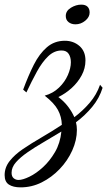

<svg xmlns="http://www.w3.org/2000/svg" viewBox="-90 -529 463 829"><path d="M-1 280Q-33 280 -51.5 268Q-70 256 -70 227Q-70 194 -48.5 166.5Q-27 139 9 114.5Q45 90 89 64.5Q133 39 177 10Q176 -25 160 -54.5Q144 -84 103 -116Q139 -126 164.5 -150.5Q190 -175 203 -205Q216 -235 216 -260Q216 -282 206.5 -296.5Q197 -311 176 -311Q144 -311 118 -286Q92 -261 69.5 -220Q47 -179 24 -130L10 -142Q32 -202 56 -249.5Q80 -297 112.5 -325Q145 -353 190 -353Q227 -353 253 -330.5Q279 -308 279 -268Q279 -234 262.5 -203.5Q246 -173 219.5 -149Q193 -125 162 -110Q187 -91 204 -68.5Q221 -46 231 -23Q268 -51 297.5 -85.5Q327 -120 342 -163L353 -150Q339 -105 308.5 -68Q278 -31 238 -1Q240 6 241 14.5Q242 23 242 32Q242 76 222 120.5Q202 165 167.5 201Q133 237 90 258.5Q47 280 -1 280ZM-10 248Q8 248 37 234Q66 220 95.5 193Q125 166 147.5 127.5Q170 89 175 39Q136 63 98 85Q60 107 29 128.5Q-2 150 -21 171.5Q-40 193 -40 217Q-40 233 -31 240.5Q-22 248 -10 248ZM236 -424Q218 -424 206 -433.5Q194 -443 194 -460Q194 -482 216 -495.5Q238 -509 261 -509Q279 -509 288 -500Q297 -491 297 -475Q297 -455 278 -439.5Q259 -424 236 -424Z"/></svg>

Font: Dancing Script Medium
Style: Regular
Weight: 500
Designer: Pablo Impallari
Foundry: Pablo Impallari
Version: Version 2.000